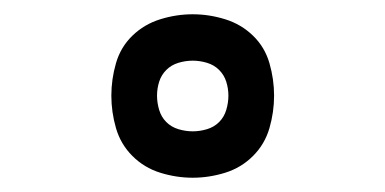

<svg xmlns="http://www.w3.org/2000/svg" viewBox="-20 -791 540 269"><path d="M250 -542Q227 -542 204.5 -549Q182 -556 165.5 -572.5Q149 -589 142.5 -611.5Q136 -634 136 -657Q136 -680 142.5 -702.5Q149 -725 165.5 -741Q182 -757 204.5 -764Q227 -771 250 -771Q273 -771 295.5 -764Q318 -757 334.5 -741Q351 -725 357.5 -702.5Q364 -680 364 -657Q364 -634 357.5 -611.5Q351 -589 334.5 -572.5Q318 -556 295.5 -549Q273 -542 250 -542ZM250 -607Q260 -607 270 -610Q280 -613 287 -620Q294 -627 297 -637Q300 -647 300 -657Q300 -667 297 -676.5Q294 -686 287 -693Q280 -700 270 -703Q260 -706 250 -706Q240 -706 230 -703Q220 -700 213 -693Q206 -686 203 -676.5Q200 -667 200 -657Q200 -647 203 -637Q206 -627 213 -620Q220 -613 230 -610Q240 -607 250 -607Z"/></svg>

Font: Iosevka Fixed
Style: Regular
Weight: 400
Monospace: yes
Designer: Belleve Invis
Foundry: Belleve Invis
Version: Version 33.2.4